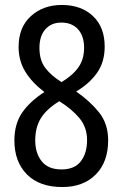

<svg xmlns="http://www.w3.org/2000/svg" viewBox="-20 -744 493 774"><path d="M231 10Q139 10 88.5 -41Q38 -92 38 -178Q38 -244 69 -289.5Q100 -335 159 -373Q109 -411 82 -455Q55 -499 55 -555Q55 -634 104.5 -679Q154 -724 229 -724Q307 -724 354.5 -679.5Q402 -635 402 -556Q402 -495 372 -451.5Q342 -408 287 -375Q341 -338 378.5 -292Q416 -246 416 -178Q416 -91 366 -40.5Q316 10 231 10ZM228 -413Q273 -440 296 -472.5Q319 -505 319 -551Q319 -599 294.5 -626Q270 -653 227 -653Q187 -653 163 -626Q139 -599 139 -551Q139 -502 162 -471Q185 -440 228 -413ZM228 -61Q281 -61 306 -94Q331 -127 331 -179Q331 -231 300 -268Q269 -305 219 -336Q167 -304 144.5 -267Q122 -230 122 -178Q122 -127 148 -94Q174 -61 228 -61Z"/></svg>

Font: Noto Sans Bengali Condensed
Style: Regular
Weight: 400
Width: 3
Designer: Jelle Bosma - Monotype Design Team
Foundry: Monotype Imaging Inc.
Version: Version 2.003